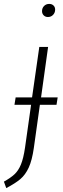

<svg xmlns="http://www.w3.org/2000/svg" viewBox="-65 -762 324 982"><path d="M224 -226H139L108 -5Q99 58 82 95Q65 132 39 154Q13 176 -33 200L-45 167Q-11 148 9 129.5Q29 111 42 79.5Q55 48 63 -7L94 -226H9L15 -264H99L136 -522H181L145 -264H230ZM150 -705Q150 -721 160.5 -731.5Q171 -742 187 -742Q200 -742 208.5 -734Q217 -726 217 -713Q217 -697 206.5 -686Q196 -675 180 -675Q167 -675 158.5 -683.5Q150 -692 150 -705Z"/></svg>

Font: Fira Sans Extra Condensed ExtraLight
Style: Italic
Weight: 275
Width: 3
Italic angle: -8°
Designer: Carrois Corporate & Edenspiekermann AG
Foundry: Carrois Corporate GbR & Edenspiekermann AG
Version: Version 4.203